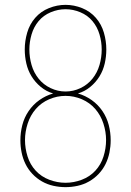

<svg xmlns="http://www.w3.org/2000/svg" viewBox="-20 -763 540 791"><path d="M250 8Q225 8 200 2.5Q175 -3 153 -15.5Q131 -28 113.5 -46.5Q96 -65 85 -87.5Q74 -110 69 -135Q64 -160 64 -185Q64 -217 72 -248Q80 -279 98 -305.5Q116 -332 142 -350.5Q168 -369 199 -378Q171 -386 148 -405Q125 -424 110 -448.5Q95 -473 88.5 -501.5Q82 -530 82 -559Q82 -594 92 -628.5Q102 -663 125 -689.5Q148 -716 181.5 -729.5Q215 -743 250 -743Q285 -743 318.5 -729.5Q352 -716 375 -689.5Q398 -663 408 -628.5Q418 -594 418 -559Q418 -530 411.5 -501.5Q405 -473 390 -448.5Q375 -424 352 -405Q329 -386 301 -378Q332 -369 358 -350.5Q384 -332 402 -305.5Q420 -279 428 -248Q436 -217 436 -185Q436 -160 431 -135Q426 -110 415 -87.5Q404 -65 386.5 -46.5Q369 -28 347 -15.5Q325 -3 300 2.5Q275 8 250 8ZM250 -386Q282 -386 311.5 -400Q341 -414 361 -439Q381 -464 390 -495.5Q399 -527 399 -559Q399 -590 390 -621Q381 -652 361 -676Q341 -700 311 -712.5Q281 -725 250 -725Q219 -725 189 -712.5Q159 -700 139 -676Q119 -652 110 -621Q101 -590 101 -559Q101 -527 110 -495.5Q119 -464 139 -439Q159 -414 188.5 -400Q218 -386 250 -386ZM250 -10Q284 -10 317 -22.5Q350 -35 373 -60Q396 -85 406.5 -118.5Q417 -152 417 -186Q417 -220 406 -254Q395 -288 372.5 -314Q350 -340 317.5 -354Q285 -368 250 -368Q215 -368 182.5 -354Q150 -340 127.5 -314Q105 -288 94 -254Q83 -220 83 -186Q83 -152 93.5 -118.5Q104 -85 127 -60Q150 -35 183 -22.5Q216 -10 250 -10Z"/></svg>

Font: Iosevka SS04 Thin
Style: Regular
Weight: 100
Monospace: yes
Designer: Belleve Invis
Foundry: Belleve Invis
Version: Version 19.0.0; ttfautohint (v1.8.4)